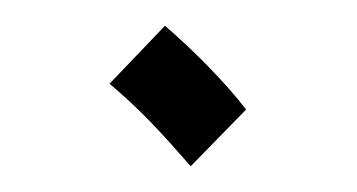

<svg xmlns="http://www.w3.org/2000/svg" viewBox="-20 -361 277 149"><path d="M128 -232 171 -276C155 -297 129 -323 108 -341L65 -296C89 -276 107 -256 128 -232Z"/></svg>

Font: Noto Sans Arabic UI Cn XLt
Style: Regular
Weight: 200
Width: 3
Designer: Monotype Design Team, Nadine Chahine and Nizar Qandah
Foundry: Monotype Imaging Inc.
Version: Version 2.010